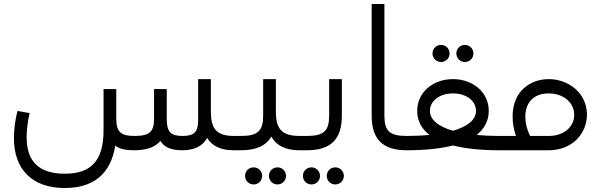

<svg xmlns="http://www.w3.org/2000/svg" viewBox="-20 -756 3033 966"><path d="M1155 -72C1066 -72 1041 -113 1041 -194V-358H977V-152C977 -93 958 -72 899 -72C839 -72 819 -91 819 -159V-308H755V-159C755 -93 733 -72 656 -72C591 -72 565 -90 565 -158V-308H501V-101C501 51 440 118 306 118C177 118 114 57 114 -65C114 -99 119 -144 129 -187L68 -198C56 -152 50 -103 50 -62C50 99 144 190 306 190C452 190 538 117 560 -24C576 -8 608 0 656 0C717 0 760 -15 787 -47C808 -11 850 0 896 0C958 0 1000 -21 1022 -62C1047 -22 1090 0 1155 0C1170 0 1175 -15 1175 -36C1175 -58 1170 -72 1155 -72Z M1487 -72C1393 -72 1368 -113 1368 -194V-358H1304V-174C1304 -97 1277 -72 1192 -72H1155C1140 -72 1135 -58 1135 -36C1135 -15 1140 0 1155 0H1192C1268 0 1318 -22 1345 -69C1370 -24 1416 0 1487 0C1502 0 1507 -15 1507 -36C1507 -58 1502 -72 1487 -72ZM1256 86C1232 86 1213 105 1213 129C1213 153 1232 172 1256 172C1280 172 1299 153 1299 129C1299 105 1280 86 1256 86ZM1376 86C1352 86 1333 105 1333 129C1333 153 1352 172 1376 172C1400 172 1419 153 1419 129C1419 105 1400 86 1376 86Z M1700 -358H1636V-174C1636 -97 1609 -72 1524 -72H1487C1472 -72 1467 -58 1467 -36C1467 -15 1472 0 1487 0H1524C1643 0 1700 -54 1700 -174ZM1547 86C1523 86 1504 105 1504 129C1504 153 1523 172 1547 172C1571 172 1590 153 1590 129C1590 105 1571 86 1547 86ZM1667 86C1643 86 1624 105 1624 129C1624 153 1643 172 1667 172C1691 172 1710 153 1710 129C1710 105 1691 86 1667 86Z M2026 -72C1940 -72 1914 -97 1914 -174V-736H1850V-171C1851 -53 1908 0 2026 0H2028C2043 0 2048 -15 2048 -36C2048 -58 2043 -72 2028 -72Z M2199 -444C2223 -444 2242 -463 2242 -487C2242 -511 2223 -530 2199 -530C2175 -530 2156 -511 2156 -487C2156 -463 2175 -444 2199 -444ZM2319 -444C2343 -444 2362 -463 2362 -487C2362 -511 2343 -530 2319 -530C2295 -530 2276 -511 2276 -487C2276 -463 2295 -444 2319 -444ZM2490 -72C2449 -72 2412 -74 2378 -77C2417 -108 2439 -148 2439 -198C2439 -293 2358 -358 2259 -358C2160 -358 2079 -293 2079 -198C2079 -148 2101 -108 2141 -77C2107 -74 2069 -72 2028 -72C2013 -72 2008 -58 2008 -36C2008 -15 2013 0 2028 0C2117 0 2195 -8 2259 -24C2323 -8 2401 0 2490 0C2505 0 2510 -15 2510 -36C2510 -58 2505 -72 2490 -72ZM2259 -286C2327 -286 2375 -248 2375 -198C2375 -155 2335 -120 2259 -98C2183 -120 2143 -155 2143 -198C2143 -248 2191 -286 2259 -286Z M2741 -358C2649 -358 2559 -298 2559 -170C2559 -140 2564 -105 2576 -72H2490C2475 -72 2470 -58 2470 -36C2470 -15 2475 0 2490 0H2741C2857 0 2933 -82 2933 -179C2933 -289 2839 -358 2741 -358ZM2647 -72C2631 -105 2623 -136 2623 -168C2623 -243 2668 -286 2740 -286C2815 -286 2869 -240 2869 -178C2869 -117 2816 -72 2741 -72Z"/></svg>

Font: UULA Sans
Style: Regular
Weight: 400
Designer: Mohamed Gaber, Laura Garcia Mut
Foundry: Kief Type Foundry
Version: Version 3.006;hotconv 1.0.109;makeotfexe 2.5.65596